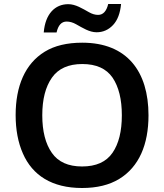

<svg xmlns="http://www.w3.org/2000/svg" viewBox="-20 -941 830 971"><path d="M266.1 -776.9C274.4 -813.5 291 -832 316.9 -832C332.5 -832 348.6 -827.6 364.7 -818.4C397.5 -800.3 431.6 -777.8 468.3 -777.8C501 -777.8 528.8 -790 551.8 -814.5C574.7 -838.9 587.9 -874.5 592.3 -920.9H527.3C518.6 -884.3 501.5 -865.7 476.1 -865.7C461.4 -865.7 445.8 -870.1 429.7 -879.4C397 -897.5 362.3 -919.9 325.2 -919.9C258.3 -919.9 209 -871.1 201.2 -776.9ZM731 -357.9C731 -579.6 622.6 -725.1 396 -725.1C319.3 -725.1 255.9 -710 206.5 -679.7C106.9 -618.7 59.1 -505.9 59.1 -358.9C59.1 -285.2 71.3 -220.2 95.7 -165C144 -54.2 242.7 9.8 395 9.8C470.2 9.8 532.7 -5.4 583 -36.1C683.1 -97.2 731 -210 731 -357.9ZM193.8 -357.9C193.8 -438.5 210 -502 242.7 -548.3C274.9 -594.2 326.2 -617.2 396 -617.2C466.8 -617.2 517.6 -594.2 549.3 -548.3C580.6 -502 596.2 -438.5 596.2 -357.9C596.2 -277.3 580.6 -213.9 548.8 -168C517.1 -122.1 465.8 -99.1 395 -99.1C325.2 -99.1 273.9 -122.1 242.2 -168C210 -213.9 193.8 -277.3 193.8 -357.9Z"/></svg>

Font: Noto Reveo Sans
Style: Regular
Weight: 600
Designer: Monotype Design Team
Foundry: Monotype Imaging Inc.
Version: Version 2.007